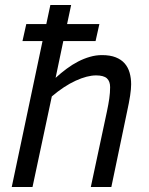

<svg xmlns="http://www.w3.org/2000/svg" viewBox="-20 -747 597 767"><path d="M232.9 -583 202.1 -436Q223.6 -455.6 246.3 -472.4Q269 -489.3 292.2 -501.2Q315.4 -513.2 339.4 -520Q363.3 -526.9 387.2 -526.9Q419.9 -526.9 442.1 -518.1Q464.4 -509.3 478 -493.7Q491.7 -478 497.8 -456.5Q503.9 -435.1 503.9 -410.2Q503.9 -392.1 499.8 -364.7Q495.6 -337.4 487.8 -301.8L424.8 0H342.8L407.2 -301.8Q413.1 -329.6 416.5 -353Q419.9 -376.5 419.9 -398.9Q419.9 -422.4 407 -434.1Q394 -445.8 363.8 -445.8Q328.6 -445.8 282.2 -424.6Q235.8 -403.3 187 -361.8L109.9 0H26.9L149.9 -583H69.8L85 -650.9H165L181.2 -727.1H264.2L248 -650.9H377L361.8 -583Z"/></svg>

Font: Clear Sans
Style: Italic
Weight: 400
Italic angle: -12°
Foundry: Intel Corporation
Version: Version 1.00